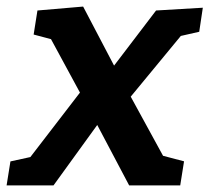

<svg xmlns="http://www.w3.org/2000/svg" viewBox="-49 -562 635 582"><path d="M-29 0 -17.4 -72.7 65.3 -90.8 32.5 -72.2 199.8 -289.7 242.3 -291.6 424.1 -530.2 565.8 -538.6 554.9 -465.7 473.3 -447.2 510.5 -466.9 342 -262.6 301.9 -260.7 113.2 0ZM342.5 0 214.2 -242.9 93.8 -465.1 116.8 -440.4 53 -457.3 64.5 -530.2 203 -542.1 320.3 -318.3 454.5 -72.8 433.6 -92.8 508.9 -73 497.3 0Z"/></svg>

Font: Bitter Thin
Style: Italic
Weight: 100
Italic angle: -9°
Designer: Sol Matas, and Bitter project Authors
Foundry: Sol Matas
Version: Version 2.002